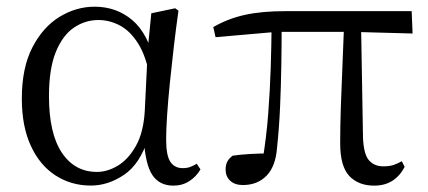

<svg xmlns="http://www.w3.org/2000/svg" viewBox="-20 -551 1303 585"><path d="M256.8 14.4Q196.7 14.4 148.8 -16.7Q100.9 -47.8 73.7 -107.2Q46.5 -166.5 46.5 -250.6Q46.5 -344.2 78.6 -406.4Q110.6 -468.5 161.3 -499.6Q212.1 -530.6 268.2 -530.6Q335.2 -530.6 383.5 -489.4Q431.8 -448.1 451.7 -358.5H459.3L437.5 -312.6Q425.5 -379.3 401.1 -418.1Q376.6 -456.9 345.2 -473.4Q313.8 -490 279.7 -490Q239.8 -490 205.5 -467Q171.2 -444 150.2 -392.9Q129.2 -341.7 129.2 -257.8Q129.2 -144.9 168.3 -86Q207.4 -27.2 275.4 -27.2Q307.3 -27.2 339 -46.2Q370.8 -65.2 394.1 -106.4Q417.3 -147.6 421.1 -212.9L430.4 -403.1L441 -510.5L513.8 -525.8L523.8 -518.4Q516.4 -466.9 509.8 -410.4Q503.2 -353.9 497.7 -299.8Q492.2 -245.7 489.2 -200.8Q486.2 -155.9 486.2 -126.6Q486.2 -76.9 499.2 -57.8Q512.2 -38.7 536.6 -38.7Q550.4 -38.7 560.2 -42.6Q570 -46.5 579.5 -52L590.8 -34.9Q578.5 -13.4 557.2 0.6Q535.9 14.6 508.4 14.6Q466 14.6 444.4 -17.4Q422.8 -49.4 418.1 -127.8L430.9 -128.2Q406.3 -50.9 357.8 -18.3Q309.4 14.4 256.8 14.4Z M720 12.8Q695.1 12.8 681.3 -0.4Q667.4 -13.7 667.4 -34.1Q667.4 -49.2 672.9 -59.2Q678.4 -69.2 689.1 -76.7Q713.6 -80.1 741.7 -81.8Q769.7 -83.5 803 -83.6L779.1 -56.8Q791.7 -131.3 797.2 -204.1Q802.7 -276.8 804.9 -346.5Q807.1 -416.2 807.6 -482H838.2Q838.2 -419.6 837.2 -354.8Q836.2 -290 833.4 -226Q830.6 -162 824.2 -101.6Q820 -44.2 792.2 -15.7Q764.4 12.8 720 12.8ZM636.8 -437.7 629.8 -468.5Q674.4 -494.2 725.7 -505.6Q777 -517 848.1 -517H1234.3L1237.1 -448.9L1049.6 -454H823.8ZM1120 14.6Q1072.2 14.6 1044.3 -14.8Q1016.5 -44.3 1016.5 -114.1Q1016.5 -163.3 1018.4 -222.9Q1020.4 -282.5 1023.3 -348.6Q1026.2 -414.7 1028.6 -482H1080L1086 -131.8Q1088 -81.3 1104 -62.8Q1120.1 -44.2 1147.9 -44.2Q1166.9 -44.2 1179.4 -48.5Q1191.9 -52.8 1204.3 -59.8L1212.9 -42.5Q1198.7 -15 1175.5 -0.2Q1152.4 14.6 1120 14.6Z"/></svg>

Font: Noto Serif JP
Style: Regular
Weight: 200
Designer: Ryoko NISHIZUKA 西塚涼子 (kana & ideographs); Frank Grießhammer (Latin, Greek & Cyrillic); Wenlong ZHANG 张文龙 (bopomofo); San
Foundry: Adobe
Version: Version 2.001;hotconv 1.1.0;makeotfexe 2.6.0